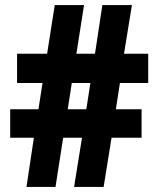

<svg xmlns="http://www.w3.org/2000/svg" viewBox="-20 -734 618 754"><path d="M451 -408 435 -305H536V-193H418L387 0H271L302 -193H228L198 0H84L113 -193H20V-305H131L147 -408H47V-523H165L195 -714H310L280 -523H353L382 -714H498L467 -523H562V-408ZM246 -305H319L335 -408H262Z"/></svg>

Font: Noto Sans Bengali Condensed ExtraBold
Style: Regular
Weight: 800
Width: 3
Designer: Joana Ranito - Universal Thirst; Jelle Bosma - Monotype Design Team
Foundry: Universal Thirst ehf.
Version: Version 3.000; ttfautohint (v1.8.4.7-5d5b)